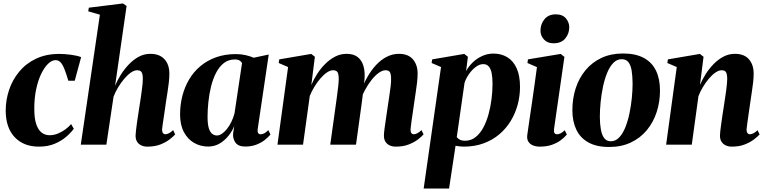

<svg xmlns="http://www.w3.org/2000/svg" viewBox="-20 -837 4430 1111"><path d="M205 11.5Q117 11.5 65.2 -43Q13.5 -97.5 13 -196.5Q13 -258 32.5 -316.5Q52 -375 91 -422.2Q130 -469.5 188.2 -497.2Q246.5 -525 323 -525Q352 -525 388 -520.5Q424 -516 449.5 -506.5L412.5 -370H375.5Q362.5 -413.5 352 -439.2Q341.5 -465 329.8 -477Q318 -489 301 -489Q280 -489 258.2 -468Q236.5 -447 218.2 -409.2Q200 -371.5 189 -319.5Q178 -267.5 178.5 -205Q178.5 -151 190 -117.8Q201.5 -84.5 221.2 -69.5Q241 -54.5 267 -54.5Q291.5 -54.5 315.2 -64.2Q339 -74 358.8 -88.8Q378.5 -103.5 391.5 -119L407 -92Q390 -68.5 362.2 -44.8Q334.5 -21 295.5 -4.8Q256.5 11.5 205 11.5Z M832.5 11.5Q813.5 11.5 798 4.5Q782.5 -2.5 773.5 -16.5Q764.5 -30.5 764.5 -52.5Q764.5 -62 766.8 -81Q769 -100 772.2 -124Q775.5 -148 779.5 -173Q783.5 -198 786.5 -219Q790.5 -243.5 794 -267Q797.5 -290.5 800.2 -311.8Q803 -333 804.8 -350.5Q806.5 -368 806.5 -379.5Q806.5 -397 803.8 -408.5Q801 -420 793.8 -425.2Q786.5 -430.5 773.5 -430.5Q756.5 -430.5 737 -416.8Q717.5 -403 698.5 -380.5Q679.5 -358 663.2 -331Q647 -304 637 -277.5L595.5 0H447.5L558 -752L490.5 -771.5L494 -792.5L691.5 -817L712.5 -802.5L646 -341Q659 -372.5 679.2 -404.8Q699.5 -437 725.8 -464.5Q752 -492 783.2 -508.8Q814.5 -525.5 850 -525.5Q887 -525.5 911.2 -511Q935.5 -496.5 947.8 -470.8Q960 -445 960 -412Q960 -386.5 956.8 -358.8Q953.5 -331 949 -302Q944.5 -273 940 -244.5Q937.5 -225 934.2 -203.2Q931 -181.5 927.8 -160Q924.5 -138.5 921.8 -120Q919 -101.5 918 -89.5Q918 -71.5 923.8 -65.8Q929.5 -60 936.5 -60Q945.5 -60 956.8 -65.5Q968 -71 982 -84L993.5 -59Q982.5 -46.5 961 -30Q939.5 -13.5 907.8 -1Q876 11.5 832.5 11.5Z M1471.5 -92.5Q1469 -73.5 1474 -66.8Q1479 -60 1488 -60Q1498.5 -60 1509.2 -65.5Q1520 -71 1532.5 -84L1545 -58.5Q1532.5 -43 1511.8 -26.8Q1491 -10.5 1462.8 0.2Q1434.5 11 1399 11Q1358.5 11 1342.2 -12.2Q1326 -35.5 1329 -65.5L1335.5 -108Q1325 -80.5 1303.5 -53Q1282 -25.5 1252 -7.2Q1222 11 1184.5 11Q1140.5 11 1103.5 -10Q1066.5 -31 1044.2 -72.5Q1022 -114 1022 -175Q1022 -230 1035.2 -281.8Q1048.5 -333.5 1074.5 -377.5Q1100.5 -421.5 1139.5 -454.2Q1178.5 -487 1230 -505.5Q1281.5 -524 1345 -524Q1375.5 -524 1401 -518Q1426.5 -512 1448.5 -503L1535 -521.5ZM1380.5 -472Q1377 -480 1366.8 -486.5Q1356.5 -493 1339.5 -493Q1302 -493 1275.2 -472Q1248.5 -451 1230.2 -415.5Q1212 -380 1201.2 -336.2Q1190.5 -292.5 1185.8 -247Q1181 -201.5 1181 -161.5Q1181 -119 1188.2 -95.5Q1195.5 -72 1208 -62.5Q1220.5 -53 1235 -53Q1249 -53 1264 -63Q1279 -73 1293 -90.5Q1307 -108 1318.5 -131.2Q1330 -154.5 1337 -181Z M1802 -508.5 1781.5 -345.5Q1794.5 -376.5 1814.5 -408Q1834.5 -439.5 1861 -466.2Q1887.5 -493 1918.8 -509.2Q1950 -525.5 1985.5 -525.5Q2025.5 -525.5 2049.5 -507Q2073.5 -488.5 2083.2 -454.8Q2093 -421 2089 -375.5Q2088 -368 2086.8 -356.2Q2085.5 -344.5 2083.5 -331.8Q2081.5 -319 2079.5 -308.5L2063.5 -292.5Q2080 -345.5 2104 -388.2Q2128 -431 2157 -461.8Q2186 -492.5 2219.2 -509Q2252.5 -525.5 2288 -525.5Q2342 -525.5 2369.2 -493.8Q2396.5 -462 2396.5 -412Q2396.5 -386.5 2393.2 -358.8Q2390 -331 2385.5 -302Q2381 -273 2377 -244.5Q2373.5 -218.5 2369 -189Q2364.5 -159.5 2360.8 -133Q2357 -106.5 2355.5 -89.5Q2355.5 -72 2361 -66Q2366.5 -60 2374 -60Q2382.5 -60 2394 -65.5Q2405.5 -71 2419 -84L2431 -59.5Q2420 -46.5 2398.5 -30Q2377 -13.5 2345 -1Q2313 11.5 2270 11.5Q2251 11.5 2235.2 4.5Q2219.5 -2.5 2210.5 -16.8Q2201.5 -31 2201.5 -52.5Q2201.5 -65 2205.2 -93.8Q2209 -122.5 2214.2 -156.5Q2219.5 -190.5 2223.5 -219.5Q2228 -251.5 2232.8 -282.2Q2237.5 -313 2240.5 -338.5Q2243.5 -364 2243 -379.5Q2243 -406 2236.8 -418.2Q2230.5 -430.5 2211 -430.5Q2193 -430.5 2171.8 -415.5Q2150.5 -400.5 2129.8 -374.2Q2109 -348 2091 -314.2Q2073 -280.5 2061.5 -243.5L2084.5 -333.5Q2082.5 -315 2080.8 -301Q2079 -287 2077.2 -272.8Q2075.5 -258.5 2073 -239.5L2040 0H1891L1921.5 -219Q1926 -251.5 1930.2 -282.2Q1934.5 -313 1937.2 -338.2Q1940 -363.5 1940 -379Q1940 -406.5 1933.5 -418.5Q1927 -430.5 1907 -430.5Q1890.5 -430.5 1871.5 -417.5Q1852.5 -404.5 1833.8 -382.8Q1815 -361 1799 -334.5Q1783 -308 1772.5 -282L1733.5 0H1585.5L1647 -449L1592.5 -472.5L1596 -493.5L1781 -525Z M2431.5 254 2532 -449 2477.5 -472.5 2481 -493.5 2666.5 -525 2687.5 -508.5 2677 -425.5Q2691.5 -453 2715.8 -476.2Q2740 -499.5 2770.8 -513.2Q2801.5 -527 2835.5 -527Q2880.5 -527 2915.2 -506Q2950 -485 2969.5 -442.2Q2989 -399.5 2989 -334Q2989 -281.5 2975.5 -231.2Q2962 -181 2935.2 -137Q2908.5 -93 2869.2 -59.8Q2830 -26.5 2778.2 -7.5Q2726.5 11.5 2663 11.5Q2652 11.5 2639.8 10Q2627.5 8.5 2616 6.5L2578.5 254ZM2623 -43.5Q2629.5 -34.5 2641.2 -28.5Q2653 -22.5 2670.5 -22.5Q2705 -22.5 2731 -42.8Q2757 -63 2775.8 -97.2Q2794.5 -131.5 2806.5 -174.5Q2818.5 -217.5 2824.2 -263.2Q2830 -309 2830 -351.5Q2830 -388 2825 -413.5Q2820 -439 2808.2 -452.5Q2796.5 -466 2776.5 -466Q2754 -466 2731.8 -448.8Q2709.5 -431.5 2692.5 -406.5Q2675.5 -381.5 2668 -357.5Z M3103.5 11.5Q3083 11.5 3065.2 4.8Q3047.5 -2 3037.8 -16.8Q3028 -31.5 3031 -55.5Q3032 -63.5 3035.8 -89.2Q3039.5 -115 3045.2 -154Q3051 -193 3058 -241Q3065 -289 3072.5 -342.2Q3080 -395.5 3087 -448.5L3032 -472.5L3035 -493.5L3224.5 -525L3246 -508L3186 -91.5Q3184 -73.5 3188.8 -66.8Q3193.5 -60 3202.5 -60Q3213.5 -60 3223.8 -65.2Q3234 -70.5 3248 -83.5L3260 -58.5Q3246.5 -42 3225 -25.8Q3203.5 -9.5 3173.2 1Q3143 11.5 3103.5 11.5ZM3183 -586.5Q3147.5 -586.5 3127.2 -609Q3107 -631.5 3107.5 -660.5Q3108 -699 3131.2 -726.5Q3154.5 -754 3195.5 -754Q3235.5 -754 3254.8 -730.5Q3274 -707 3274 -679.5Q3274 -642.5 3251 -614.5Q3228 -586.5 3183 -586.5Z M3585 -527.5Q3658.5 -527.5 3706 -501.5Q3753.5 -475.5 3776.2 -427.5Q3799 -379.5 3799 -313.5Q3799 -247.5 3779.8 -188.5Q3760.5 -129.5 3723 -84Q3685.5 -38.5 3630.5 -12.5Q3575.5 13.5 3504.5 13.5Q3432 13.5 3384.8 -12.8Q3337.5 -39 3314.8 -87Q3292 -135 3292 -198.5Q3292 -266.5 3311.2 -326Q3330.5 -385.5 3368.2 -431Q3406 -476.5 3460.5 -502Q3515 -527.5 3585 -527.5ZM3577 -494.5Q3550 -494.5 3529 -473Q3508 -451.5 3493.2 -415.2Q3478.5 -379 3469.2 -335.2Q3460 -291.5 3455.5 -246Q3451 -200.5 3451 -161Q3451 -120.5 3456.8 -88.2Q3462.5 -56 3476.2 -37.8Q3490 -19.5 3514.5 -19.5Q3541.5 -19.5 3562.5 -41.2Q3583.5 -63 3598.2 -99.5Q3613 -136 3622.2 -180.2Q3631.5 -224.5 3636 -269.8Q3640.5 -315 3640.5 -354.5Q3640 -397 3635 -428.2Q3630 -459.5 3616.5 -477Q3603 -494.5 3577 -494.5Z M4030.5 -345.5Q4043.5 -376.5 4063.2 -408Q4083 -439.5 4109.2 -466.2Q4135.5 -493 4166.2 -509.2Q4197 -525.5 4232.5 -525.5Q4286.5 -525.5 4313.8 -493.8Q4341 -462 4341 -412Q4341 -386.5 4337.8 -358.8Q4334.5 -331 4330 -302Q4325.5 -273 4321.5 -244.5Q4318 -218.5 4313.5 -189Q4309 -159.5 4305.5 -133Q4302 -106.5 4300 -89.5Q4300 -72 4305.8 -66Q4311.5 -60 4318.5 -60Q4327 -60 4338.5 -65.2Q4350 -70.5 4363.5 -83.5L4375.5 -59Q4364 -46.5 4342.5 -30Q4321 -13.5 4289.2 -1Q4257.5 11.5 4214 11.5Q4195.5 11.5 4180 4.5Q4164.5 -2.5 4155.2 -16.5Q4146 -30.5 4146 -52.5Q4146 -62 4148.2 -81Q4150.5 -100 4153.8 -124Q4157 -148 4160.8 -173Q4164.5 -198 4168 -219Q4171.5 -243.5 4175.2 -267Q4179 -290.5 4181.8 -311.8Q4184.5 -333 4186.2 -350.5Q4188 -368 4188 -379.5Q4188 -397 4185.2 -408.5Q4182.5 -420 4175.5 -425.2Q4168.5 -430.5 4155.5 -430.5Q4139 -430.5 4119.8 -417.2Q4100.5 -404 4082 -382Q4063.5 -360 4047.5 -333.5Q4031.5 -307 4021.5 -280.5L3983 0H3834.5L3896 -449L3841.5 -472.5L3845 -493.5L4030 -525L4051 -508.5Z"/></svg>

Font: Merriweather 120pt ExtraBold
Style: Italic
Weight: 800
Italic angle: -7.8°
Version: Version 2.101